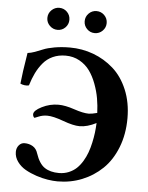

<svg xmlns="http://www.w3.org/2000/svg" viewBox="-58 -897 736 954"><g transform="rotate(5 310.0 -420.0)"><path d="M124 -294.9Q121.1 -294.9 118.2 -300.3Q115.2 -305.7 115.2 -312Q115.2 -330.6 154.5 -350.3Q193.8 -370.1 236.8 -370.1Q270.5 -370.1 316.4 -354.5Q362.3 -338.9 390.1 -338.9Q403.8 -338.9 432.1 -346.2Q430.7 -382.8 424.6 -418.2Q418.5 -453.6 404.8 -490.2Q391.1 -526.9 371.3 -554.2Q351.6 -581.5 320.6 -598.9Q289.6 -616.2 251 -616.2Q215.8 -616.2 187.3 -603.3Q158.7 -590.3 138.9 -566.4Q119.1 -542.5 106 -515.4Q92.8 -488.3 82 -453.1Q72.8 -450.2 60.3 -451.9Q47.9 -453.6 39.1 -458Q43.9 -508.8 61 -612.8Q76.7 -614.3 97.7 -621.8Q118.7 -629.4 137.7 -637.5Q156.7 -645.5 191.9 -651.9Q227.1 -658.2 269 -658.2Q330.1 -658.2 386 -637.5Q441.9 -616.7 486.3 -577.4Q530.8 -538.1 557.4 -474.9Q584 -411.6 584 -333Q584 -252.9 558.1 -187Q532.2 -121.1 488 -78.6Q443.8 -36.1 386.7 -13.2Q329.6 9.8 265.1 9.8Q243.2 9.8 216.1 5.6Q189 1.5 158.7 -8.5Q128.4 -18.6 103.5 -32.7Q78.6 -46.9 62.3 -69.3Q45.9 -91.8 45.9 -118.2Q45.9 -137.7 57.4 -151.4Q68.8 -165 85.9 -165Q108.9 -165 127 -154.1Q145 -143.1 151.9 -120.1Q168.9 -69.3 196.8 -50.8Q224.6 -32.2 268.1 -32.2Q294.4 -32.2 316.9 -41.5Q339.4 -50.8 355.5 -65.9Q371.6 -81.1 384.8 -102.8Q397.9 -124.5 406.2 -147.5Q414.6 -170.4 420.4 -197.3Q426.3 -224.1 429.2 -247.8Q432.1 -271.5 433.1 -295.9Q388.2 -272.9 350.1 -272.9Q318.8 -272.9 267.1 -292Q215.3 -311 186 -311Q163.1 -311 143.6 -302.7ZM144 -794.9Q144 -817.9 160.4 -834Q176.8 -850.1 199.2 -850.1Q222.2 -850.1 238 -834Q253.9 -817.9 253.9 -794.9Q253.9 -772.5 238 -756.3Q222.2 -740.2 199.2 -740.2Q176.8 -740.2 160.4 -756.3Q144 -772.5 144 -794.9ZM330.1 -794.9Q330.1 -817.9 346.2 -834Q362.3 -850.1 384.8 -850.1Q407.7 -850.1 423.8 -834Q439.9 -817.9 439.9 -794.9Q439.9 -772.5 423.8 -756.3Q407.7 -740.2 384.8 -740.2Q362.3 -740.2 346.2 -756.3Q330.1 -772.5 330.1 -794.9Z"/></g></svg>

Font: Common Serif
Style: Bold
Weight: 700
Designer: Philipp H. Poll, Khaled Hosny
Foundry: Stefan Peev, Context Ltd.
Version: Version 1.026